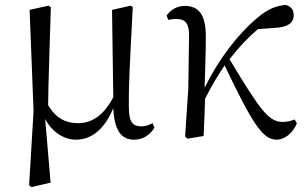

<svg xmlns="http://www.w3.org/2000/svg" viewBox="-20 -551 1242 778"><path d="M288 15C354 15 406 -32 439 -113C443 -25 470 15 523 15C562 15 590 -7 606 -34L598 -52C585 -45 572 -39 553 -39C519 -39 502 -54 502 -119C501 -199 506 -291 518 -522L510 -528L434 -511L439 -157C401 -85 354 -52 296 -52C248 -52 208 -70 175 -125C176 -221 180 -320 186 -522L176 -528L100 -511L116 -101L98 200L108 207L185 189L163 -69C191 -16 239 15 288 15Z M1101 15C1132 15 1165 -9 1183 -51L1174 -67C1163 -62 1145 -57 1125 -57C1068 -57 1033 -107 910 -311C948 -360 986 -400 1025 -433L1094 -438C1144 -441 1170 -456 1170 -490C1170 -516 1155 -526 1138 -531C1104 -528 1068 -518 1022 -478C944 -413 865 -310 809 -195C811 -264 814 -334 814 -398C815 -493 785 -527 728 -527C695 -527 670 -509 655 -488L662 -470C672 -473 683 -474 694 -474C732 -474 747 -456 746 -402L743 -192L730 3L740 11L805 0C808 -51 809 -100 811 -151C841 -210 860 -240 890 -286C1002 -53 1043 15 1101 15Z"/></svg>

Font: Source Han Serif KR
Style: Regular
Weight: 400
Designer: Ryoko NISHIZUKA 西塚涼子 (kana & ideographs); Frank Grießhammer (Latin, Greek & Cyrillic); Wenlong ZHANG 张文龙 (bopomofo); San
Foundry: Adobe
Version: Version 2.001;hotconv 1.1.0;makeotfexe 2.6.0